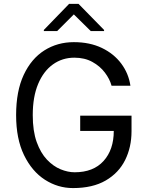

<svg xmlns="http://www.w3.org/2000/svg" viewBox="-20 -953 762 983"><path d="M653.4 -360.8V-281.2Q653.4 -199.6 620.6 -133.5Q587.7 -67.5 521.1 -28.8Q454.5 9.9 353.7 9.9Q276.3 9.9 209.9 -32.8Q143.5 -75.6 103 -158.9Q62.5 -242.2 62.5 -363.6Q62.5 -486.5 101.4 -569.6Q140.3 -652.7 207.2 -695Q274.1 -737.2 358 -737.2Q439.6 -737.2 501.4 -707.6Q563.2 -677.9 600.9 -627.3Q638.5 -576.7 647.7 -514.2H551.1Q541.9 -548.3 517 -581.3Q492.2 -614.3 452.8 -636Q413.4 -657.7 360.8 -657.7Q299 -657.7 250.9 -623.2Q202.8 -588.8 175.2 -523.1Q147.7 -457.4 147.7 -363.6Q147.7 -282 167.8 -226Q187.9 -170.1 220.3 -135.8Q252.8 -101.6 290.1 -86.3Q327.4 -71 362.2 -71Q458.1 -71 510.3 -128.9Q562.5 -186.8 562.5 -282.7H390.6V-360.8ZM272.7 -794 358 -879.3 444.6 -794H512.8V-799.7L382.1 -933.2H333.8L204.5 -799.7V-794Z"/></svg>

Font: Interface
Style: Regular
Weight: 400
Designer: Rasmus Andersson
Foundry: rsms
Version: Version 1.8